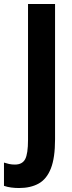

<svg xmlns="http://www.w3.org/2000/svg" viewBox="-76 -734 360 966"><path d="M20 212Q0 212 -19.5 209.5Q-39 207 -56 201V84Q-44 88 -30.5 91Q-17 94 -1 94Q36 94 50.5 67Q65 40 65 -31V-714H201V-33Q201 60 180 113.5Q159 167 118.5 189.5Q78 212 20 212Z"/></svg>

Font: Noto Sans ExtraCondensed
Style: Bold
Weight: 700
Width: 2
Designer: Monotype Design Team
Foundry: Monotype Imaging Inc.
Version: Version 2.013; ttfautohint (v1.8.4.7-5d5b)